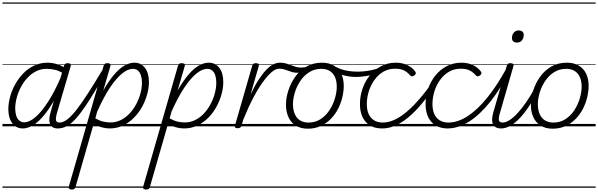

<svg xmlns="http://www.w3.org/2000/svg" viewBox="-20 -1030 4875 1565"><path d="M165 17Q130 17 103.5 -2Q77 -21 62.5 -56.5Q48 -92 48 -141Q48 -186 61.5 -238Q75 -290 102 -339.5Q129 -389 168 -430Q207 -471 257.5 -495Q308 -519 369 -519Q405 -519 444.5 -507Q484 -495 516 -472L504 -427Q461 -454 426 -461.5Q391 -469 361 -469Q314 -469 274 -449Q234 -429 202.5 -394.5Q171 -360 149 -317.5Q127 -275 115.5 -230.5Q104 -186 104 -146Q104 -113 112 -87.5Q120 -62 137 -47.5Q154 -33 178 -33Q219 -33 268.5 -75Q318 -117 372 -200.5Q426 -284 479 -408L498 -367Q440 -235 383 -150Q326 -65 271.5 -24Q217 17 165 17ZM452 17Q426 17 410.5 7.5Q395 -2 388 -19Q381 -36 382 -60.5Q383 -85 392 -114L502 -495Q505 -506 512 -510.5Q519 -515 532 -515Q549 -515 554.5 -508Q560 -501 556 -490L446 -115Q433 -70 436.5 -50.5Q440 -31 465 -31Q475 -31 479.5 -23.5Q484 -16 482.5 -7Q481 2 473.5 9.5Q466 17 452 17ZM0 490H622V500H0ZM0 -20H622V0H0ZM0 -505H622V-500H0ZM0 -1010H622V-1000H0Z M452 17Q441 17 436 9.5Q431 2 432.5 -7Q434 -16 442 -23.5Q450 -31 465 -31Q493 -31 525.5 -54.5Q558 -78 599.5 -130Q641 -182 696 -267.5Q751 -353 825 -476Q830 -486 839.5 -485Q849 -484 854.5 -477Q860 -470 855 -460Q776 -321 718 -229Q660 -137 615.5 -83Q571 -29 532 -6Q493 17 452 17ZM622 490V500ZM622 -20V0ZM622 -505V-500ZM622 -1010V-1000Z M564 515Q551 515 544 508.5Q537 502 541 491L825 -495Q829 -506 835 -510.5Q841 -515 854 -515Q871 -515 877.5 -509.5Q884 -504 880 -492L822 -293Q867 -371 909.5 -421Q952 -471 993.5 -495Q1035 -519 1076 -519Q1129 -519 1161.5 -477Q1194 -435 1194 -361Q1194 -314 1180 -262.5Q1166 -211 1139 -161Q1112 -111 1072.5 -71Q1033 -31 983 -7Q933 17 873 17Q842 17 808 7.5Q774 -2 744 -22L595 496Q592 506 585 510.5Q578 515 564 515ZM757 -65Q793 -45 823 -38.5Q853 -32 880 -32Q927 -32 967 -52.5Q1007 -73 1038.5 -107.5Q1070 -142 1092 -184.5Q1114 -227 1125.5 -271.5Q1137 -316 1137 -355Q1137 -389 1129 -414.5Q1121 -440 1104.5 -454.5Q1088 -469 1063 -469Q1023 -469 975 -430.5Q927 -392 875.5 -314.5Q824 -237 772 -120ZM622 490H1238V500H622ZM622 -20H1238V0H622ZM622 -505H1238V-500H622ZM622 -1010H1238V-1000H622Z M1170 515Q1157 515 1150 508.5Q1143 502 1147 491L1431 -495Q1435 -506 1441 -510.5Q1447 -515 1460 -515Q1477 -515 1483.5 -509.5Q1490 -504 1486 -492L1428 -293Q1473 -371 1515.5 -421Q1558 -471 1599.5 -495Q1641 -519 1682 -519Q1735 -519 1767.5 -477Q1800 -435 1800 -361Q1800 -314 1786 -262.5Q1772 -211 1745 -161Q1718 -111 1678.5 -71Q1639 -31 1589 -7Q1539 17 1479 17Q1448 17 1414 7.5Q1380 -2 1350 -22L1201 496Q1198 506 1191 510.5Q1184 515 1170 515ZM1363 -65Q1399 -45 1429 -38.5Q1459 -32 1486 -32Q1533 -32 1573 -52.5Q1613 -73 1644.5 -107.5Q1676 -142 1698 -184.5Q1720 -227 1731.5 -271.5Q1743 -316 1743 -355Q1743 -389 1735 -414.5Q1727 -440 1710.5 -454.5Q1694 -469 1669 -469Q1629 -469 1581 -430.5Q1533 -392 1481.5 -314.5Q1430 -237 1378 -120ZM1228 490H1844V500H1228ZM1228 -20H1844V0H1228ZM1228 -505H1844V-500H1228ZM1228 -1010H1844V-1000H1228Z M1916 15Q1904 15 1898 10.5Q1892 6 1895 -6L2036 -495Q2040 -506 2046.5 -510.5Q2053 -515 2065 -515Q2082 -515 2087.5 -509Q2093 -503 2089 -491L2022 -259Q2059 -337 2092.5 -387Q2126 -437 2155.5 -466.5Q2185 -496 2211.5 -507.5Q2238 -519 2262 -519Q2274 -519 2278.5 -511.5Q2283 -504 2281.5 -494Q2280 -484 2272.5 -477Q2265 -470 2253 -470Q2227 -470 2194.5 -442.5Q2162 -415 2123.5 -362.5Q2085 -310 2044.5 -233Q2004 -156 1963 -55L1948 -4Q1945 6 1937.5 10.5Q1930 15 1916 15ZM1834 490H2238V500H1834ZM1834 -20H2238V0H1834ZM1834 -505H2238V-500H1834ZM1834 -1010H2238V-1000H1834Z M2402 -437Q2381 -437 2363.5 -442Q2346 -447 2329 -453.5Q2312 -460 2294.5 -465Q2277 -470 2254 -470Q2243 -470 2238.5 -477Q2234 -484 2235 -494.5Q2236 -505 2243 -512Q2250 -519 2262 -519Q2289 -519 2310.5 -513Q2332 -507 2352 -499Q2372 -491 2392 -485Q2412 -479 2435 -479Q2447 -479 2468.5 -482Q2490 -485 2502 -490Q2510 -493 2514.5 -490Q2519 -487 2521.5 -481Q2524 -475 2522 -469Q2520 -463 2512 -460Q2495 -453 2475.5 -448Q2456 -443 2436.5 -440Q2417 -437 2402 -437ZM2238 490V500ZM2238 -20V0ZM2238 -505V-500ZM2238 -1010V-1000Z M2489 19Q2432 19 2392 -5.5Q2352 -30 2331.5 -74.5Q2311 -119 2311 -177Q2311 -232 2330 -291.5Q2349 -351 2385.5 -403Q2422 -455 2477 -487Q2532 -519 2605 -519Q2661 -519 2701 -495.5Q2741 -472 2761.5 -429.5Q2782 -387 2782 -330Q2782 -288 2771 -240Q2760 -192 2737 -146Q2714 -100 2678.5 -63Q2643 -26 2595.5 -3.5Q2548 19 2489 19ZM2494 -31Q2551 -31 2594 -59.5Q2637 -88 2666 -132.5Q2695 -177 2710 -228Q2725 -279 2725 -324Q2725 -369 2710.5 -401.5Q2696 -434 2668 -451.5Q2640 -469 2599 -469Q2544 -469 2500.5 -441.5Q2457 -414 2427.5 -369.5Q2398 -325 2383 -275Q2368 -225 2368 -180Q2368 -135 2382.5 -101Q2397 -67 2425.5 -49Q2454 -31 2494 -31ZM2238 490H2839V500H2238ZM2238 -20H2839V0H2238ZM2238 -505H2839V-500H2238ZM2238 -1010H2839V-1000H2238Z M2881 -403Q2830 -403 2778 -416.5Q2726 -430 2679 -459Q2670 -465 2669.5 -472.5Q2669 -480 2674 -487Q2679 -494 2686.5 -496.5Q2694 -499 2702 -494Q2727 -478 2757.5 -467Q2788 -456 2823 -451Q2858 -446 2896 -446Q2930 -446 2967.5 -451Q3005 -456 3041 -466.5Q3077 -477 3106 -493Q3116 -499 3122 -493Q3128 -487 3127.5 -477Q3127 -467 3116 -461Q3055 -428 2993 -415.5Q2931 -403 2881 -403ZM2840 490V500ZM2840 -20V0ZM2840 -505V-500ZM2840 -1010V-1000Z M3096 17Q3008 17 2961 -36.5Q2914 -90 2914 -182Q2914 -247 2935 -307.5Q2956 -368 2994.5 -415.5Q3033 -463 3087 -491Q3141 -519 3206 -519Q3261 -519 3302 -498.5Q3343 -478 3365 -446Q3371 -438 3369 -430.5Q3367 -423 3357 -415Q3347 -408 3339 -408Q3331 -408 3324 -415Q3304 -439 3276 -454.5Q3248 -470 3200 -470Q3147 -470 3105 -445.5Q3063 -421 3032.5 -379Q3002 -337 2986 -285.5Q2970 -234 2970 -181Q2970 -135 2984.5 -101.5Q2999 -68 3028.5 -49.5Q3058 -31 3101 -31Q3112 -31 3116.5 -23.5Q3121 -16 3120 -6.5Q3119 3 3113 10Q3107 17 3096 17ZM2839 490H3374V500H2839ZM2839 -20H3374V0H2839ZM2839 -505H3374V-500H2839ZM2839 -1010H3374V-1000H2839Z M3095 17Q3086 17 3081.5 10Q3077 3 3077.5 -6.5Q3078 -16 3084 -23.5Q3090 -31 3100 -31Q3159 -31 3223 -67.5Q3287 -104 3357 -177Q3427 -250 3503 -357Q3509 -365 3517.5 -363Q3526 -361 3531.5 -353.5Q3537 -346 3531 -338Q3454 -221 3380.5 -142Q3307 -63 3236 -23Q3165 17 3095 17ZM3374 490V500ZM3374 -20V0ZM3374 -505V-500ZM3374 -1010V-1000Z M3631 17Q3543 17 3496 -36.5Q3449 -90 3449 -182Q3449 -247 3470 -307.5Q3491 -368 3529.5 -415.5Q3568 -463 3622 -491Q3676 -519 3741 -519Q3796 -519 3837 -498.5Q3878 -478 3900 -446Q3906 -438 3904 -430.5Q3902 -423 3892 -415Q3882 -408 3874 -408Q3866 -408 3859 -415Q3839 -439 3811 -454.5Q3783 -470 3735 -470Q3682 -470 3640 -445.5Q3598 -421 3567.5 -379Q3537 -337 3521 -285.5Q3505 -234 3505 -181Q3505 -135 3519.5 -101.5Q3534 -68 3563.5 -49.5Q3593 -31 3636 -31Q3647 -31 3651.5 -23.5Q3656 -16 3655 -6.5Q3654 3 3648 10Q3642 17 3631 17ZM3374 490H3909V500H3374ZM3374 -20H3909V0H3374ZM3374 -505H3909V-500H3374ZM3374 -1010H3909V-1000H3374Z M3627 17Q3615 17 3609.5 10Q3604 3 3605 -6.5Q3606 -16 3613 -23.5Q3620 -31 3633 -31Q3713 -31 3794 -84.5Q3875 -138 3954.5 -237.5Q4034 -337 4109 -474Q4113 -482 4121.5 -480Q4130 -478 4135.5 -471.5Q4141 -465 4136 -456Q4061 -307 3977 -201.5Q3893 -96 3804.5 -39.5Q3716 17 3627 17ZM3909 490V500ZM3909 -20V0ZM3909 -505V-500ZM3909 -1010V-1000Z M4065 17Q4038 17 4021.5 7.5Q4005 -2 3997.5 -19.5Q3990 -37 3991.5 -61Q3993 -85 4001 -114L4111 -495Q4115 -506 4121 -510.5Q4127 -515 4140 -515Q4156 -515 4162.5 -509Q4169 -503 4165 -491L4057 -116Q4043 -71 4046.5 -51Q4050 -31 4077 -31Q4088 -31 4092.5 -23.5Q4097 -16 4095.5 -7Q4094 2 4086 9.5Q4078 17 4065 17ZM4193 -683Q4175 -683 4164 -692.5Q4153 -702 4153 -721Q4153 -745 4167.5 -763.5Q4182 -782 4209 -782Q4227 -782 4238 -772.5Q4249 -763 4249 -744Q4249 -721 4235 -702Q4221 -683 4193 -683ZM3909 490H4234V500H3909ZM3909 -20H4234V0H3909ZM3909 -505H4234V-500H3909ZM3909 -1010H4234V-1000H3909Z M4064 17Q4053 17 4048 9.5Q4043 2 4044.5 -7Q4046 -16 4054 -23.5Q4062 -31 4077 -31Q4102 -31 4133.5 -51Q4165 -71 4199 -108Q4233 -145 4268 -195.5Q4303 -246 4336 -307Q4341 -316 4349.5 -315Q4358 -314 4364 -307.5Q4370 -301 4366 -292Q4331 -224 4294 -167Q4257 -110 4218.5 -69Q4180 -28 4141 -5.5Q4102 17 4064 17ZM4234 490V500ZM4234 -20V0ZM4234 -505V-500ZM4234 -1010V-1000Z M4485 19Q4428 19 4388 -5.5Q4348 -30 4327.5 -74.5Q4307 -119 4307 -177Q4307 -232 4326 -291.5Q4345 -351 4381.5 -403Q4418 -455 4473 -487Q4528 -519 4601 -519Q4657 -519 4697 -495.5Q4737 -472 4757.5 -429.5Q4778 -387 4778 -330Q4778 -288 4767 -240Q4756 -192 4733 -146Q4710 -100 4674.5 -63Q4639 -26 4591.5 -3.5Q4544 19 4485 19ZM4490 -31Q4547 -31 4590 -59.5Q4633 -88 4662 -132.5Q4691 -177 4706 -228Q4721 -279 4721 -324Q4721 -369 4706.5 -401.5Q4692 -434 4664 -451.5Q4636 -469 4595 -469Q4540 -469 4496.5 -441.5Q4453 -414 4423.5 -369.5Q4394 -325 4379 -275Q4364 -225 4364 -180Q4364 -135 4378.5 -101Q4393 -67 4421.5 -49Q4450 -31 4490 -31ZM4234 490H4835V500H4234ZM4234 -20H4835V0H4234ZM4234 -505H4835V-500H4234ZM4234 -1010H4835V-1000H4234Z"/></svg>

Font: Playwrite AU NSW Guides
Style: Regular
Weight: 400
Designer: Veronika Burian, José Scaglione
Foundry: TypeTogether
Version: Version 1.003